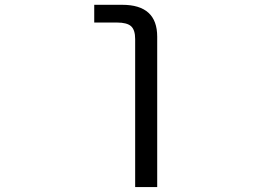

<svg xmlns="http://www.w3.org/2000/svg" viewBox="-20 -544 1040 783"><path d="M364.3 -452.1V-524.4H478.5Q621.1 -524.4 621.1 -394.5V218.8H531.2V-384.8Q531.2 -421.9 514.6 -437Q498 -452.1 457 -452.1Z"/></svg>

Font: Gen Shin Gothic Monospace Regular
Style: Regular
Weight: 400
Designer: [Source Han Sans]
Ryoko NISHIZUKA  (kana & ideographs); Paul D. Hunt (Latin, Greek & Cyrillic); Wenlong ZHANG  (bopomofo
Version: Version 1.002.20150607